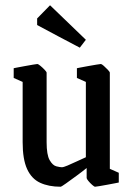

<svg xmlns="http://www.w3.org/2000/svg" viewBox="-20 -700 505 729"><path d="M210 9Q165 9 132.5 -6Q100 -21 83 -58Q66 -95 66 -160V-389L32 -404V-441Q32 -441 44.5 -443.5Q57 -446 74 -449Q91 -452 105 -454.5Q119 -457 122 -457Q125 -457 133.5 -450Q142 -443 149.5 -435Q157 -427 157 -424V-160Q157 -112 168.5 -92Q180 -72 194 -68.5Q208 -65 215 -65Q221 -65 236.5 -71.5Q252 -78 271 -87Q290 -96 306 -103V-389L272 -404V-441Q272 -441 284.5 -443.5Q297 -446 314 -449Q331 -452 345.5 -454.5Q360 -457 363 -457Q366 -457 374 -450Q382 -443 389.5 -435Q397 -427 397 -424V-59L431 -44V-7Q431 -7 418.5 -4.5Q406 -2 389.5 1Q373 4 358.5 6.5Q344 9 341 9Q338 9 330 2Q322 -5 315.5 -13Q309 -21 309 -24V-62Q293 -49 270.5 -32.5Q248 -16 230.5 -3.5Q213 9 210 9ZM283 -519Q243 -540 199.5 -563Q156 -586 121 -605V-630L170 -680L306 -549Z"/></svg>

Font: Grenze Gotisch
Style: Regular
Weight: 400
Designer: Renata Polastri
Foundry: Omnibus-Type
Version: Version 1.001